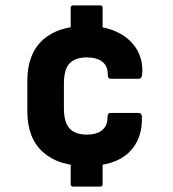

<svg xmlns="http://www.w3.org/2000/svg" viewBox="-20 -652 640 709"><path d="M241 -537V-623Q241 -632 251 -632H350Q359 -632 359 -623V-537ZM251 37Q241 37 241 28V-56L359 -58V28Q359 37 350 37ZM299 -39Q195 -39 138 -91Q81 -143 81 -240V-355Q81 -452 137.5 -504Q194 -556 299 -556Q368 -556 415 -532.5Q462 -509 485.5 -469Q509 -429 505 -378Q504 -361 491 -361H390Q378 -361 378 -374Q379 -407 358.5 -423.5Q338 -440 301 -440Q258 -440 237 -418Q216 -396 216 -343V-252Q216 -200 237 -177.5Q258 -155 300 -155Q339 -155 358.5 -172.5Q378 -190 377 -221Q377 -235 389 -235H491Q503 -235 504 -222Q507 -137 455 -88Q403 -39 299 -39Z"/></svg>

Font: Sofia Sans Semi Condensed ExtraBold
Style: Regular
Weight: 800
Designer: Botio Nikoltchev, Ani Petrova
Foundry: lettersoup
Version: Version 4.100